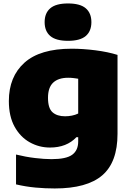

<svg xmlns="http://www.w3.org/2000/svg" viewBox="-20 -834 737 1084"><path d="M289 230Q235 230 180.5 225Q126 220 70.5 207V38.5Q125.5 52 177.8 58.2Q230 64.5 271 64.5Q353.5 64.5 387.5 39.8Q421.5 15 421.5 -35.5V-59.5H411.5Q356.5 -1 262 -1Q200.5 -1 147.5 -30.8Q94.5 -60.5 62.2 -119Q30 -177.5 30 -263.5Q30 -401 118 -480Q206 -559 384.5 -559Q448.5 -559 519 -550Q589.5 -541 643.5 -524V-78.5Q643.5 82 557.2 156Q471 230 289 230ZM347.5 -177.5Q366 -177.5 385.5 -181.2Q405 -185 421.5 -193V-389.5Q409.5 -391.5 395.2 -393.2Q381 -395 365 -395Q309.5 -395 280.2 -367.5Q251 -340 251 -281.5Q251 -223 276.5 -200.2Q302 -177.5 347.5 -177.5ZM364 -603.5Q295.5 -603.5 263.8 -630.8Q232 -658 232 -709Q232 -760 263.8 -787.2Q295.5 -814.5 364 -814.5Q432.5 -814.5 464.2 -787.2Q496 -760 496 -709Q496 -658 464.2 -630.8Q432.5 -603.5 364 -603.5Z"/></svg>

Font: Encode Sans SemiExpanded SemiExpanded Black
Style: Regular
Weight: 900
Width: 6
Designer: Multiple Designers
Foundry: Impallari Type
Version: Version 3.000; ttfautohint (v1.8.3) -l 8 -r 50 -G 200 -x 14 